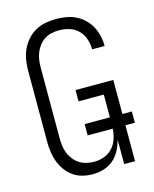

<svg xmlns="http://www.w3.org/2000/svg" viewBox="-113 -819 726 904"><g transform="rotate(-15 250.0 -367.5)"><path d="M227 8Q202 8 177.5 2Q153 -4 132.5 -18.5Q112 -33 97 -53.5Q82 -74 73.5 -97Q65 -120 61.5 -145Q58 -170 58 -195V-540Q58 -566 62 -592.5Q66 -619 77 -643Q88 -667 105.5 -687Q123 -707 146 -720Q169 -733 195 -738Q221 -743 247 -743Q272 -743 296 -739Q320 -735 342 -724.5Q364 -714 382.5 -696.5Q401 -679 412.5 -658Q424 -637 430 -612.5Q436 -588 436 -564Q436 -563 436 -562.5Q436 -562 436 -561H375Q375 -562 375 -562.5Q375 -563 375 -563Q375 -588 366.5 -612.5Q358 -637 340 -655Q322 -673 297 -680.5Q272 -688 247 -688Q229 -688 210.5 -684Q192 -680 176.5 -670Q161 -660 149.5 -645Q138 -630 131 -612.5Q124 -595 121.5 -577Q119 -559 119 -540V-195Q119 -176 121.5 -157.5Q124 -139 131 -122Q138 -105 150 -90Q162 -75 178 -65Q194 -55 212.5 -51Q231 -47 249 -47Q274 -47 298 -56Q322 -65 338.5 -83.5Q355 -102 363 -126Q371 -150 372 -175H250V-230H373V-341H250V-396H434V-230H480V-175H434V0H381V-119Q374 -92 361 -67.5Q348 -43 327.5 -25.5Q307 -8 280.5 0Q254 8 227 8Z"/></g></svg>

Font: Iosevka Term Light
Style: Regular
Weight: 300
Monospace: yes
Designer: Belleve Invis
Foundry: Belleve Invis
Version: Version 9.0.1; ttfautohint (v1.8.3)